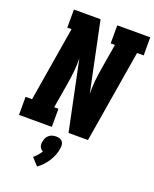

<svg xmlns="http://www.w3.org/2000/svg" viewBox="-178 -834 963 1198"><g transform="rotate(20 303.5 -235.5)"><path d="M3 0V-120H46L128 -615H100V-735H277L373 -274Q372 -315 376 -357.5Q380 -400 387 -441L416 -615H388V-735H607V-615H563L461 0H332L236 -461Q237 -420 233 -377.5Q229 -335 222 -294L193 -120H221V0ZM219 264 175 216Q189 205 200.5 191.5Q212 178 221 163Q213 160 207.5 154Q202 148 199 140.5Q196 133 195.5 124.5Q195 116 197 107Q199 95 204.5 83Q210 71 220 62.5Q230 54 242.5 50.5Q255 47 267 47Q279 47 290.5 50.5Q302 54 309 62.5Q316 71 317.5 83Q319 95 317 107Q314 130 305.5 152Q297 174 284.5 194Q272 214 255.5 232Q239 250 219 264Z"/></g></svg>

Font: Iosevka Slab HvExObl
Style: Regular
Weight: 900
Width: 7
Italic angle: -9°
Monospace: yes
Designer: Belleve Invis
Foundry: Belleve Invis
Version: Version 11.1.1; ttfautohint (v1.8.3)